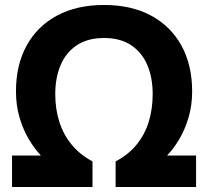

<svg xmlns="http://www.w3.org/2000/svg" viewBox="-20 -752 837 772"><path d="M28.4 -126.5H144.6Q120.1 -152.1 96.6 -191Q73.2 -229.8 58.7 -279Q44.2 -328.1 44.2 -384.7Q44.2 -490 86.7 -568.1Q129.3 -646.1 208.8 -689.1Q288.4 -732 398.4 -732Q508.4 -732 587.8 -689.1Q667.2 -646.1 709.9 -568.1Q752.6 -490 752.6 -384.7Q752.6 -328.1 738 -279Q723.3 -229.8 700 -191Q676.7 -152.1 651.5 -126.5H768.4V0H444.9V-103.1Q496.1 -129.9 529.1 -170.3Q562.1 -210.7 578 -262.1Q593.9 -313.4 593.9 -373.9Q593.9 -439.4 572.5 -490.1Q551.1 -540.8 507.7 -570Q464.4 -599.2 398.4 -599.2Q332.4 -599.2 288.7 -570Q245 -540.8 223.6 -490.1Q202.2 -439.4 202.2 -373.9Q202.2 -313.4 218.6 -262.1Q235 -210.7 268.2 -170.3Q301.4 -129.9 351.9 -103.1V0H28.4Z"/></svg>

Font: Kufam
Style: Regular
Weight: 400
Designer: Wael Morcos, Artur Schmal
Foundry: Original Type
Version: Version 1.301; ttfautohint (v1.8.3)